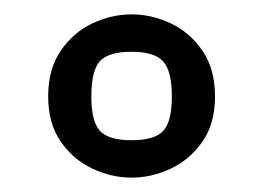

<svg xmlns="http://www.w3.org/2000/svg" viewBox="-20 -599 366 267"><path d="M163 -352Q135 -352 108.5 -364.5Q82 -377 64.5 -402Q47 -427 47 -465Q47 -503 64.5 -528.5Q82 -554 108.5 -566.5Q135 -579 163 -579Q191 -579 217.5 -566.5Q244 -554 261.5 -528.5Q279 -503 279 -465Q279 -427 261.5 -402Q244 -377 217.5 -364.5Q191 -352 163 -352ZM163 -404Q195 -404 207 -417Q219 -430 219 -465Q219 -500 207 -513.5Q195 -527 163 -527Q131 -527 119 -514Q107 -501 107 -465Q107 -430 119 -417Q131 -404 163 -404Z"/></svg>

Font: Texturina Medium
Style: Regular
Weight: 500
Designer: Guillermo Torres Carreño
Foundry: Omnibus-Type
Version: Version 1.003